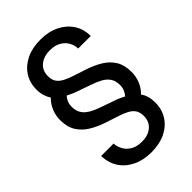

<svg xmlns="http://www.w3.org/2000/svg" viewBox="-275 -812 1145 1145"><g transform="rotate(-45 297.5 -240.0)"><path d="M294 232Q227 232 175.5 207Q124 182 95.5 137.5Q67 93 66 35H171Q172 62 186 88Q200 114 228 130.5Q256 147 297 147Q349 148 382 121Q415 94 415 46Q415 14 401.5 -5.5Q388 -25 362 -38Q336 -51 301.5 -62Q267 -73 225 -87Q174 -104 133 -129Q92 -154 68 -192.5Q44 -231 44 -290Q44 -327 58 -361.5Q72 -396 100 -424Q87 -443 80 -466Q73 -489 73 -517Q73 -576 101.5 -619.5Q130 -663 180.5 -687.5Q231 -712 300 -712Q368 -712 419 -687Q470 -662 499 -618Q528 -574 528 -515H422Q422 -542 408 -568Q394 -594 366 -610.5Q338 -627 297 -627Q245 -628 211.5 -601Q178 -574 178 -526Q178 -494 192 -474.5Q206 -455 232 -442Q258 -429 292.5 -418Q327 -407 369 -393Q420 -376 461 -351Q502 -326 525.5 -287.5Q549 -249 549 -190Q549 -153 535 -118Q521 -83 493 -56Q507 -37 513.5 -14Q520 9 520 37Q520 95 492 139Q464 183 413.5 207.5Q363 232 294 232ZM418 -115Q431 -129 438 -146.5Q445 -164 445 -184Q445 -220 429.5 -243Q414 -266 386.5 -281Q359 -296 323 -308Q287 -320 246 -335Q225 -342 208 -349.5Q191 -357 176 -365Q163 -352 156 -334.5Q149 -317 149 -296Q149 -268 159 -248Q169 -228 187 -213.5Q205 -199 230 -188Q255 -177 285 -167Q315 -157 347 -145Q368 -139 385.5 -131Q403 -123 418 -115Z"/></g></svg>

Font: DM Sans 17pt Medium
Style: Regular
Weight: 500
Version: Version 4.004;gftools[0.9.30]